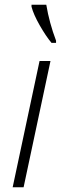

<svg xmlns="http://www.w3.org/2000/svg" viewBox="-20 -786 255 806"><path d="M79.1 0H33.2L146 -529.8H191.9ZM196.3 -606Q172.9 -633.8 146.7 -679.7Q120.6 -725.6 112.3 -757.8V-766.1H174.3Q187 -689.9 215.3 -615.2V-606Z"/></svg>

Font: TypoPRO Open Sans Condensed
Style: Italic
Weight: 300
Width: 3
Italic angle: -12°
Foundry: Ascender Corporation
Version: Version 1.10